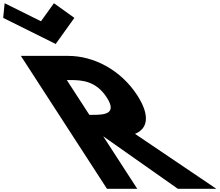

<svg xmlns="http://www.w3.org/2000/svg" viewBox="-604 -1172 1363 1192"><path d="M-575.2 -1152 -584.2 -1061 -258.3 -899 -142.2 -1061 -269.2 -1152 -349.6 -1040ZM-474.4 -825 60 0H248L36.8 -326L500 0H739L234.1 -341C314.4 -373 328.6 -456 248.3 -580C143.4 -742 -26.4 -825 -179.4 -825ZM-49.3 -459 -189.2 -675H-167.2C-96.2 -675 -8 -670 58.7 -567C125.5 -464 43.7 -459 -27.3 -459Z"/></svg>

Font: Hussar
Style: BdOpOblSeven
Weight: 700
Foundry: Cannot Into Space Fonts
Version: Version 2.00